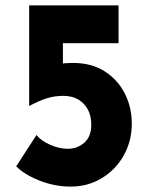

<svg xmlns="http://www.w3.org/2000/svg" viewBox="-20 -683 558 711"><path d="M242 8Q183 8 127 -14Q71 -36 40 -67L115 -183Q133 -161 166.5 -146.5Q200 -132 231 -132Q266 -132 292 -154.5Q318 -177 318 -221Q318 -269 290 -298.5Q262 -328 214 -328Q183 -328 155 -319.5Q127 -311 89 -291H88V-663H419V-523H213V-416L196 -446Q210 -448 223 -449Q236 -450 249 -450Q319 -450 367.5 -419Q416 -388 442 -337Q468 -286 468 -226Q468 -160 438 -107Q408 -54 356.5 -23Q305 8 242 8Z"/></svg>

Font: Reem Kufi Fun
Style: Bold
Weight: 700
Designer: Khaled Hosny
Version: Version 1.005